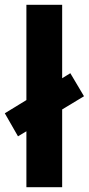

<svg xmlns="http://www.w3.org/2000/svg" viewBox="-32 -780 370 800"><path d="M78 0V-233L43 -212L-12 -308L78 -363V-760H227V-454L261 -475L318 -379L227 -324V0Z"/></svg>

Font: Noto Sans
Style: Bold
Weight: 700
Designer: Monotype Design Team
Foundry: Monotype Imaging Inc.
Version: Version 2.000;GOOG;noto-source:20170915:90ef993387c0; ttfaut